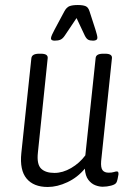

<svg xmlns="http://www.w3.org/2000/svg" viewBox="-20 -738 523 765"><path d="M170 7Q114 7 86 -26.5Q58 -60 65 -128L105 -506Q107 -524 136 -524H143Q172 -524 170 -506L131 -130Q126 -84 143.5 -66.5Q161 -49 197 -49Q230 -49 263.5 -68.5Q297 -88 320 -119L361 -506Q362 -524 391 -524H399Q428 -524 426 -506L383 -96Q381 -70 388.5 -60Q396 -50 413 -50Q426 -50 433.5 -52.5Q441 -55 446 -55Q453 -55 452 -43Q451 -35 448.5 -24.5Q446 -14 444 -11Q440 -3 423 1.5Q406 6 389 6Q375 6 359.5 0Q344 -6 332 -21.5Q320 -37 318 -66Q289 -31 248.5 -12Q208 7 170 7ZM198 -576Q183 -576 183 -585Q183 -590 187.5 -600Q192 -610 198 -621L236 -692Q245 -709 257 -713.5Q269 -718 290 -718Q310 -718 321 -713.5Q332 -709 337 -692L360 -621Q363 -611 365.5 -602Q368 -593 368 -588Q368 -576 351 -576Q338 -576 331 -580Q324 -584 318 -596L285 -666L238 -596Q230 -584 221 -580Q212 -576 198 -576Z"/></svg>

Font: Asap Condensed Condensed Light
Style: Italic
Weight: 300
Width: 3
Italic angle: -6°
Designer: Pablo Cosgaya
Foundry: Omnibus-Type
Version: Version 3.001; ttfautohint (v1.8.4.7-5d5b)